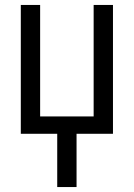

<svg xmlns="http://www.w3.org/2000/svg" viewBox="-20 -540 540 775"><path d="M211 215V0H64V-520H142V-70H358V-520H436V0H289V215Z"/></svg>

Font: Iosevka MaddieWtf
Style: Regular
Weight: 400
Monospace: yes
Designer: Belleve Invis
Foundry: Belleve Invis
Version: Version 31.3.0; ttfautohint (v1.8.3)